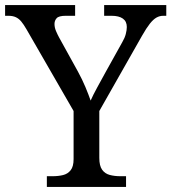

<svg xmlns="http://www.w3.org/2000/svg" viewBox="-24 -734 673 754"><path d="M160 0V-42H183Q205 -42 223.5 -46.5Q242 -51 253.5 -65.5Q265 -80 265 -109V-298L80 -619Q69 -638 59.5 -649.5Q50 -661 38 -666.5Q26 -672 9 -672H-4V-714H271V-672H234Q207 -672 198.5 -662.5Q190 -653 190 -640Q190 -626 196 -612Q202 -598 208 -587L282 -453Q299 -422 311.5 -392Q324 -362 332 -339Q341 -360 358 -391L392 -453L456 -568Q466 -585 470 -600.5Q474 -616 474 -628Q474 -650 458.5 -661Q443 -672 414 -672H385V-714H629V-672H617Q603 -672 590.5 -665Q578 -658 564.5 -641Q551 -624 534 -594L366 -298V-114Q366 -83 377 -67.5Q388 -52 407 -47Q426 -42 448 -42H471V0Z"/></svg>

Font: Noto Serif Georgian
Style: Regular
Weight: 400
Designer: Monotype Design Team, Akaki Razmadze
Foundry: Google LLC
Version: Version 2.002